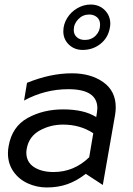

<svg xmlns="http://www.w3.org/2000/svg" viewBox="-20 -815 588 846"><path d="M216 -57Q163 -57 129.5 -79Q96 -101 96 -143Q96 -149 98 -161Q108 -214 155 -240Q202 -266 258 -266Q333 -266 391 -228L373 -122Q306 -57 216 -57ZM490 -342Q490 -414 435 -453Q380 -492 297 -492Q202 -492 99 -450L86 -372Q178 -422 281 -422Q409 -422 409 -338Q409 -332 407 -318L404 -299Q351 -333 258 -333Q170 -333 101.5 -295Q33 -257 18 -171Q15 -155 15 -140Q15 -94 39 -59.5Q63 -25 102.5 -7Q142 11 186 11Q236 11 277 -3.5Q318 -18 358 -49L433 0L487 -308Q490 -326 490 -342ZM464 -692Q466 -704 466 -710Q466 -746 441.5 -770.5Q417 -795 379 -795Q349 -795 321 -779Q293 -763 276 -735.5Q259 -708 259 -677Q259 -642 283.5 -618.5Q308 -595 344 -595Q389 -595 422.5 -621.5Q456 -648 464 -692ZM421 -706Q421 -678 402 -658.5Q383 -639 354 -639Q332 -639 318.5 -651Q305 -663 305 -683Q305 -710 325 -730.5Q345 -751 373 -751Q393 -751 407 -739.5Q421 -728 421 -706Z"/></svg>

Font: Geom Light
Style: Italic
Weight: 300
Italic angle: -10°
Version: Version 1.102